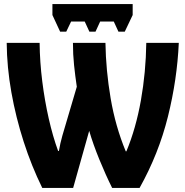

<svg xmlns="http://www.w3.org/2000/svg" viewBox="-20 -925 913 945"><path d="M633 -905V-851L594 -769H563L540 -819H473L450 -769H420L397 -819H330L306 -769H276L238 -851V-905ZM188 0Q135 -108 96.5 -227.5Q58 -347 36 -470.5Q14 -594 13 -714H175Q176 -620 188 -524.5Q200 -429 220 -341Q240 -253 266 -182H270Q276 -219 287 -257.5Q298 -296 309 -332L358 -498Q350 -552 344.5 -604.5Q339 -657 339 -714H499Q501 -580 524.5 -441.5Q548 -303 599 -180H602Q649 -293 673.5 -431Q698 -569 700 -714H860Q852 -534 806.5 -351Q761 -168 667 0H532Q500 -64 469 -140Q438 -216 419 -281L340 0Z"/></svg>

Font: Noto Sans Condensed ExtraBold
Style: Regular
Weight: 800
Width: 3
Designer: Monotype Design Team
Foundry: Monotype Imaging Inc.
Version: Version 2.013; ttfautohint (v1.8.4.7-5d5b)